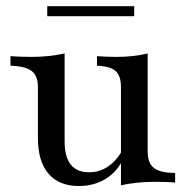

<svg xmlns="http://www.w3.org/2000/svg" viewBox="-20 -601 618 632"><path d="M239.5 11.3Q174.2 11.3 139.5 -29.4Q104.8 -70.2 104.8 -146.8V-313.7Q104.8 -351.6 84.3 -367.3Q63.7 -383.1 14.5 -384.7V-416.1Q27.4 -415.3 45.2 -414.5Q62.9 -413.7 82.3 -413.7Q112.1 -413.7 139.1 -416.5Q166.1 -419.4 192.7 -425V-136.3Q192.7 -84.7 212.9 -59.3Q233.1 -33.9 273.4 -33.9Q306.5 -33.9 334.3 -52Q362.1 -70.2 382.3 -105.6L381.5 -70.2Q361.3 -31.5 324.2 -10.1Q287.1 11.3 239.5 11.3ZM378.2 8.9V-313.7Q378.2 -351.6 360.5 -367.3Q342.7 -383.1 299.2 -384.7V-416.1Q312.1 -415.3 327.8 -414.5Q343.5 -413.7 361.3 -413.7Q391.1 -413.7 416.9 -416.5Q442.7 -419.4 466.1 -425V-102.4Q466.1 -64.5 486.3 -48.4Q506.5 -32.3 556.5 -31.5V0Q542.7 -1.6 525 -2Q507.3 -2.4 488.7 -2.4Q458.9 -2.4 431.5 0.4Q404 3.2 378.2 8.9ZM135.5 -547.6V-580.6H421.8V-547.6Z"/></svg>

Font: Playfair 12pt Medium
Style: Regular
Weight: 500
Designer: Claus Eggers Sørensen
Foundry: Claus Eggers Sørensen
Version: Version 2.000;gftools[0.9.28]